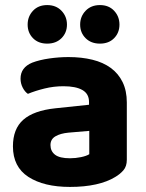

<svg xmlns="http://www.w3.org/2000/svg" viewBox="-20 -721 575 757"><path d="M256 -97Q278 -97 299.5 -101.5Q321 -106 332 -113V-205L250 -198Q218 -195 198.5 -183.5Q179 -172 179 -149Q179 -125 197 -111Q215 -97 256 -97ZM250 -496Q302 -496 344.5 -485.5Q387 -475 417 -453Q447 -431 463.5 -397Q480 -363 480 -317V-91Q480 -65 466.5 -49.5Q453 -34 434 -23Q403 -4 358 6Q313 16 256 16Q153 16 92 -23.5Q31 -63 31 -144Q31 -213 72 -249Q113 -285 198 -294L331 -308V-319Q331 -351 305 -366Q279 -381 230 -381Q192 -381 155.5 -372Q119 -363 90 -351Q78 -359 69.5 -375.5Q61 -392 61 -411Q61 -455 107 -474Q136 -485 174.5 -490.5Q213 -496 250 -496ZM244 -624Q244 -592 222.5 -570.5Q201 -549 166 -549Q131 -549 110 -570.5Q89 -592 89 -624Q89 -656 110 -678.5Q131 -701 166 -701Q201 -701 222.5 -678.5Q244 -656 244 -624ZM451 -624Q451 -592 430 -570.5Q409 -549 374 -549Q339 -549 317.5 -570.5Q296 -592 296 -624Q296 -656 317.5 -678.5Q339 -701 374 -701Q409 -701 430 -678.5Q451 -656 451 -624Z"/></svg>

Font: Baloo Thambi 2
Style: Bold
Weight: 700
Designer: Aadarsh Rajan and Ek Type
Foundry: Ek Type
Version: Version 1.640;hotconv 1.0.111;makeotfexe 2.5.65597; ttfautoh